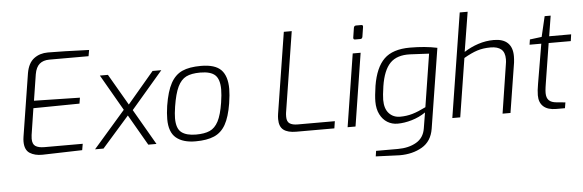

<svg xmlns="http://www.w3.org/2000/svg" viewBox="-57 -963 4257 1401"><g transform="rotate(-5 2071.0 -263.0)"><path d="M93 -102Q93 -118 96 -137L169 -597Q182 -670 224.5 -702Q267 -734 327 -734Q426 -734 628 -726L620 -681H333Q288 -681 261 -658Q234 -635 225 -583L195 -392L531 -385L524 -342L186 -338L156 -144Q154 -124 154 -117Q154 -77 176.5 -62.5Q199 -48 242 -48H522L514 -2Q328 4 223 6Q167 7 130 -16.5Q93 -40 93 -102Z M907 -261 1058 0H998L868 -225L670 0H608L842 -269L690 -533H749L882 -304L1076 -533H1140Z M1152 -173Q1152 -216 1160 -270Q1177 -376 1209 -434Q1241 -492 1293 -515.5Q1345 -539 1430 -539Q1534 -539 1578 -493.5Q1622 -448 1622 -354Q1622 -313 1612 -248Q1596 -150 1565 -95Q1534 -40 1481 -17Q1428 6 1344 6Q1252 6 1202 -36Q1152 -78 1152 -173ZM1554 -259Q1563 -316 1563 -355Q1563 -429 1530.5 -460Q1498 -491 1421 -491Q1356 -491 1318 -472Q1280 -453 1256 -403.5Q1232 -354 1217 -259Q1209 -206 1209 -175Q1209 -99 1245.5 -71Q1282 -43 1352 -43Q1414 -43 1452.5 -60Q1491 -77 1515.5 -123.5Q1540 -170 1554 -259Z M1958 -103Q1958 -122 1961 -141L2055 -734H2113L2020 -146Q2018 -135 2018 -115Q2018 -79 2038.5 -65.5Q2059 -52 2097 -52H2369L2361 0H2081Q2021 0 1989.5 -23.5Q1958 -47 1958 -103Z M2556 -648 2567 -719Q2570 -734 2584 -734H2623Q2636 -734 2634 -719L2623 -648Q2620 -633 2607 -633H2568Q2561 -633 2558 -637Q2555 -641 2556 -648ZM2542 -533H2600L2516 0H2458Z M2644 230 2650 190H2810Q2889 190 2944.5 158Q3000 126 3011 58L3030 -58Q2983 -26 2928 -10Q2873 6 2824 6Q2783 6 2749.5 -14.5Q2716 -35 2696 -74.5Q2676 -114 2676 -168Q2676 -210 2687 -283Q2709 -416 2772 -477.5Q2835 -539 2962 -539Q3073 -539 3161 -520L3068 65Q3053 156 2983.5 196.5Q2914 237 2820 237Q2802 237 2793 236ZM3036 -96 3097 -483Q3051 -486 2959 -490Q2862 -494 2812 -442.5Q2762 -391 2744 -275Q2734 -208 2734 -176Q2734 -111 2765.5 -77Q2797 -43 2847 -43Q2894 -43 2937 -55.5Q2980 -68 3036 -96Z M3346 -763H3404L3357 -473Q3405 -504 3461 -522.5Q3517 -541 3576 -541Q3643 -541 3677.5 -508Q3712 -475 3712 -411Q3712 -390 3709 -364L3651 0H3593L3648 -354Q3652 -374 3652 -394Q3652 -444 3625.5 -466.5Q3599 -489 3548 -489Q3493 -489 3449.5 -475Q3406 -461 3351 -429L3283 0H3225Z M3861 -111Q3861 -145 3870 -195L3919 -484H3833L3839 -522L3926 -533L3961 -682H4005L3981 -533H4142L4135 -484H3973L3927 -195Q3926 -190 3922.5 -165.5Q3919 -141 3919 -122Q3919 -87 3937 -69Q3955 -51 3993 -48L4057 -42L4050 0H3987Q3925 0 3893 -28.5Q3861 -57 3861 -111Z"/></g></svg>

Font: Exo Light
Style: Italic
Weight: 300
Italic angle: -9°
Designer: Natanael Gama
Foundry: Natanael Gama
Version: Version 1.500; ttfautohint (v1.6)